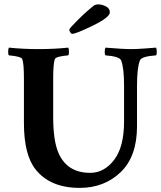

<svg xmlns="http://www.w3.org/2000/svg" viewBox="-20 -869 753 897"><path d="M303.7 -730.5Q303.7 -736.3 346.2 -778.3Q388.7 -820.3 420.9 -844.7Q428.7 -848.6 438.5 -848.6Q456.1 -848.6 474.6 -839.4Q493.2 -830.1 493.2 -811.5Q493.2 -788.1 414.1 -749.5Q335 -710.9 317.4 -710.9Q312.5 -710.9 308.1 -718.3Q303.7 -725.6 303.7 -730.5ZM161.1 -639.6Q232.4 -639.6 298.8 -646.5Q301.8 -641.6 302.2 -628.4Q302.7 -615.2 298.8 -610.4Q241.2 -605.5 236.3 -592.8Q228.5 -573.2 228.5 -501V-322.3Q228.5 -211.9 252.9 -155.3Q293 -61.5 401.4 -61.5Q466.8 -61.5 513.2 -122.1Q559.6 -182.6 559.6 -301.8V-467.8Q559.6 -552.7 545.9 -586.9Q538.1 -605.5 472.7 -610.4Q468.8 -615.2 469.2 -628.4Q469.7 -641.6 472.7 -646.5Q552.7 -639.6 594.7 -639.6Q619.1 -639.6 658.2 -642.6Q697.3 -645.5 709 -646.5Q711.9 -641.6 712.4 -628.4Q712.9 -615.2 709 -610.4Q640.6 -605.5 633.8 -586.9Q620.1 -552.7 620.1 -468.8V-279.3Q620.1 -137.7 543.5 -64.5Q466.8 8.8 352.5 8.8Q214.8 8.8 146.5 -77.1Q91.8 -145.5 91.8 -293.9V-501Q91.8 -573.2 84 -592.8Q79.1 -605.5 21.5 -610.4Q17.6 -615.2 18.1 -628.4Q18.6 -641.6 21.5 -646.5Q87.9 -639.6 161.1 -639.6Z"/></svg>

Font: Crimson
Style: Bold
Weight: 700
Version: Version 0.8 ; ttfautohint (v1.00) -l 8 -r 50 -G 200 -x 14 -D